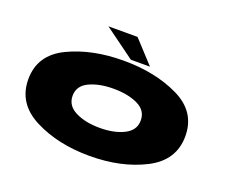

<svg xmlns="http://www.w3.org/2000/svg" viewBox="-122 -941 1327 1133"><g transform="rotate(20 541.0 -374.5)"><path d="M534 4Q733 4 880 -71Q1027 -146 1027 -298.5Q1027 -451.5 880 -522.5Q733 -593.5 534 -593.5Q336 -593.5 188.5 -522.5Q41 -451.5 41 -298.5Q41 -146 188.5 -71Q336 4 534 4ZM534 -172Q444 -172 382 -203Q320 -234 320 -296Q320 -358.5 382 -388Q444 -417.5 534 -417.5Q625 -417.5 686.5 -388Q748 -358.5 748 -296Q748 -234 686.5 -203Q625 -172 534 -172ZM570.5 -613H690.5L561.5 -753H378.5Z"/></g></svg>

Font: Anybody ExtraExpanded Black
Style: Regular
Weight: 900
Width: 8
Version: Version 1.113;gftools[0.9.25]